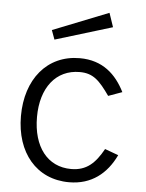

<svg xmlns="http://www.w3.org/2000/svg" viewBox="-54 -795 645 848"><g transform="rotate(5 268.5 -370.5)"><path d="M284 -540C139 -540 47 -426 47 -263C47 -101 139 10 284 10C383 10 450 -44 490 -128L430 -150C394 -85 356 -49 288 -49C183 -49 118 -133 118 -265C118 -395 184 -479 289 -479C349 -479 377 -450 423 -385L484 -407C446 -483 386 -540 284 -540ZM150 -653 165 -612 418 -689 397 -751Z"/></g></svg>

Font: Cheyenne Sans Light
Style: Regular
Weight: 300
Designer: The Public Sans project authors (U.S. Web Design System), Libre Franklin designed by Pablo Impallari and Rodrigo Fuenzal
Foundry: The Cheyenne Sans Project Authors
Version: Version 2.007